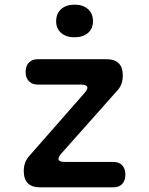

<svg xmlns="http://www.w3.org/2000/svg" viewBox="-20 -804 640 824"><path d="M153 0Q117 0 99.5 -17.5Q82 -35 82 -70Q82 -89 87.5 -104.5Q93 -120 105 -134L342 -404Q349 -412 352 -417.5Q355 -423 355 -427Q355 -434 348 -437.5Q341 -441 326 -441H143Q118 -441 104 -455.5Q90 -470 90 -495Q90 -521 104 -535.5Q118 -550 143 -550H436Q472 -550 489.5 -532.5Q507 -515 507 -480Q507 -461 501.5 -445Q496 -429 484 -416L244 -146Q237 -138 234 -132.5Q231 -127 231 -122Q231 -116 238 -112.5Q245 -109 260 -109H466Q491 -109 504.5 -94.5Q518 -80 518 -55Q518 -29 504.5 -14.5Q491 0 466 0ZM300 -644Q264 -644 242.5 -662.5Q221 -681 221 -713Q221 -746 242.5 -765Q264 -784 300 -784Q336 -784 357.5 -765Q379 -746 379 -713Q379 -681 357.5 -662.5Q336 -644 300 -644Z"/></svg>

Font: Maple Mono NL SemiBold
Style: Regular
Weight: 600
Monospace: yes
Designer: subframe7536
Version: Version 7.000